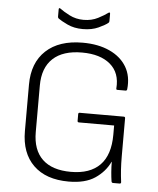

<svg xmlns="http://www.w3.org/2000/svg" viewBox="-57 -874 767 934"><g transform="rotate(5 326.5 -406.5)"><path d="M313 12Q202 12 141 -47.5Q80 -107 80 -214V-441Q80 -548 144 -607.5Q208 -667 323 -667Q399 -667 454.5 -641.5Q510 -616 537.5 -570Q565 -524 558 -460Q557 -453 551 -453H511Q504 -453 505 -460Q511 -536 462 -577.5Q413 -619 324 -619Q231 -619 182 -573.5Q133 -528 133 -441V-214Q133 -127 180.5 -81.5Q228 -36 320 -36Q413 -36 461.5 -85.5Q510 -135 510 -234V-279H338Q331 -279 331 -286V-319Q331 -326 338 -326H553Q560 -326 560 -319V-133Q560 -98 562 -67.5Q564 -37 568 -7Q568 0 561 0H529Q522 0 521 -8Q518 -27 516 -52Q514 -77 514 -102H513Q490 -53 442 -20.5Q394 12 313 12ZM317 -733Q274 -733 241.5 -748.5Q209 -764 196 -774Q192 -777 192 -783V-818Q192 -828 200 -823Q217 -810 248 -794Q279 -778 317 -778Q356 -778 387 -794Q418 -810 435 -823Q443 -828 443 -818V-783Q443 -777 439 -774Q426 -763 393.5 -748Q361 -733 317 -733Z"/></g></svg>

Font: Sofia Sans Light
Style: Regular
Weight: 300
Designer: Botio Nikoltchev, Ani Petrova
Foundry: lettersoup
Version: Version 4.100; ttfautohint (v1.8.3)